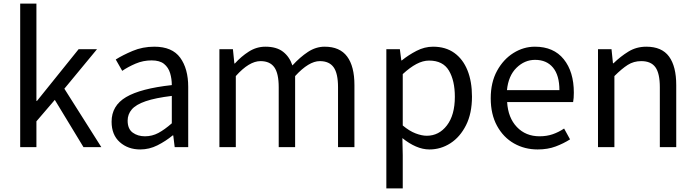

<svg xmlns="http://www.w3.org/2000/svg" viewBox="-20 -816 3856 1065"><path d="M92 0V-796H182V-256H185L416 -543H518L337 -324L542 0H443L284 -262L182 -143V0Z M758 13Q690 13 644.5 -27.5Q599 -68 599 -141Q599 -230 679.5 -277.5Q760 -325 933 -344Q933 -379 923.5 -410.5Q914 -442 890 -461.5Q866 -481 821 -481Q774 -481 732 -463Q690 -445 658 -423L622 -486Q660 -510 715.5 -533.5Q771 -557 836 -557Q935 -557 979.5 -496Q1024 -435 1024 -334V0H949L941 -65H938Q899 -33 853.5 -10Q808 13 758 13ZM784 -60Q824 -60 858.5 -78.5Q893 -97 933 -132V-284Q842 -273 788 -254.5Q734 -236 711 -209Q688 -182 688 -147Q688 -101 716 -80.5Q744 -60 784 -60Z M1197 0V-543H1272L1280 -464H1283Q1318 -503 1360.5 -530Q1403 -557 1452 -557Q1514 -557 1550 -529Q1586 -501 1602 -453Q1644 -499 1688 -528Q1732 -557 1781 -557Q1865 -557 1905.5 -502.5Q1946 -448 1946 -344V0H1855V-332Q1855 -409 1830.5 -443Q1806 -477 1754 -477Q1693 -477 1617 -394V0H1526V-332Q1526 -409 1501.5 -443Q1477 -477 1425 -477Q1362 -477 1288 -394V0Z M2123 229V-543H2198L2206 -481H2209Q2246 -511 2290.5 -534Q2335 -557 2382 -557Q2452 -557 2500 -522.5Q2548 -488 2573 -426Q2598 -364 2598 -280Q2598 -187 2565 -121.5Q2532 -56 2478.5 -21.5Q2425 13 2362 13Q2325 13 2287 -3.5Q2249 -20 2212 -50L2214 45V229ZM2347 -63Q2415 -63 2459 -120.5Q2503 -178 2503 -279Q2503 -369 2470 -424.5Q2437 -480 2360 -480Q2326 -480 2290 -461Q2254 -442 2214 -405V-120Q2251 -89 2285.5 -76Q2320 -63 2347 -63Z M2962 13Q2890 13 2831 -20.5Q2772 -54 2737 -118Q2702 -182 2702 -271Q2702 -359 2737 -423Q2772 -487 2828 -522Q2884 -557 2947 -557Q3051 -557 3107 -487.5Q3163 -418 3163 -302Q3163 -287 3162 -273.5Q3161 -260 3159 -250H2793Q2798 -163 2847 -111.5Q2896 -60 2973 -60Q3013 -60 3046 -71.5Q3079 -83 3109 -103L3142 -43Q3106 -20 3062 -3.5Q3018 13 2962 13ZM2792 -316H3083Q3083 -398 3047.5 -441Q3012 -484 2948 -484Q2890 -484 2845 -440Q2800 -396 2792 -316Z M3297 0V-543H3372L3380 -465H3383Q3422 -503 3466 -530Q3510 -557 3565 -557Q3651 -557 3691 -502.5Q3731 -448 3731 -344V0H3640V-332Q3640 -409 3615.5 -443Q3591 -477 3537 -477Q3495 -477 3462 -456Q3429 -435 3388 -394V0Z"/></svg>

Font: Source Han Sans SC
Style: Regular
Weight: 400
Designer: Ryoko NISHIZUKA 西塚涼子 (kana, bopomofo & ideographs); Paul D. Hunt (Latin, Greek & Cyrillic); Sandoll Communications 산돌커뮤니
Foundry: Adobe
Version: Version 2.002;hotconv 1.0.116;makeotfexe 2.5.65601; ttfautoh